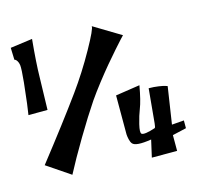

<svg xmlns="http://www.w3.org/2000/svg" viewBox="-103 -812 974 931"><g transform="rotate(-15 384.0 -346.5)"><path d="M26.4 -624.5 24.4 -684.6 135.3 -699.7Q124 -581.5 123 -513.2L118.7 -347.7L22.9 -347.2Q26.4 -369.6 31 -404.1Q35.6 -438.5 42.5 -505.4Q49.3 -572.3 46.9 -592.3Q44.9 -605 39.8 -613Q34.7 -621.1 30.3 -623ZM153.8 -12.7 36.1 -92.3Q175.8 -270.5 264.2 -392.6Q326.7 -479 380.9 -575.9Q435.1 -672.9 430.7 -684.6L565.9 -603Q560.5 -597.2 551 -587.2Q541.5 -577.1 513.9 -545.9Q486.3 -514.6 460.7 -484.1Q435.1 -453.6 402.3 -411.6Q369.6 -369.6 344.7 -333.5Q301.8 -270 245.8 -176Q189.9 -82 153.8 -12.7ZM458 -329.6 580.1 -348.1Q566.9 -272.9 552.2 -236.3Q540.5 -207 530.5 -165.8Q520.5 -124.5 529.3 -118.2Q542 -109.4 597.7 -127.9Q601.6 -129.4 603.5 -149.9L619.6 -322.3Q645.5 -322.3 668.5 -318.8Q691.4 -315.4 701.2 -312L711.4 -308.6L683.1 -122.6L744.1 -127.4V-88.4L674.3 -72.3V6.8H547.4L566.9 -79.1Q487.3 -66.4 471.7 -85.9Q465.3 -93.8 461.9 -108.4Q458.5 -123 458 -133.8V-144.5Z"/></g></svg>

Font: Some Time Later
Style: Regular
Weight: 400
Version: Version 003.300